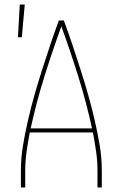

<svg xmlns="http://www.w3.org/2000/svg" viewBox="-20 -825 540 845"><path d="M72 0V-74Q72 -131 81.5 -187Q91 -243 104 -299Q117 -355 132.5 -409.5Q148 -464 165.5 -518.5Q183 -573 201 -627Q219 -681 239 -735H261Q281 -681 299 -627Q317 -573 334.5 -518.5Q352 -464 367.5 -409.5Q383 -355 396 -299Q409 -243 418.5 -187Q428 -131 428 -74V0H409V-74Q409 -116 403 -158Q397 -200 389 -242H111Q103 -200 97 -158Q91 -116 91 -74V0ZM115 -260H385Q360 -375 325 -487Q290 -599 250 -709Q210 -599 175 -487Q140 -375 115 -260ZM59 -661 67 -805H89L76 -661Z"/></svg>

Font: Iosevka Term Curly Thin
Style: Regular
Weight: 100
Designer: Belleve Invis
Foundry: Belleve Invis
Version: Version 32.3.0